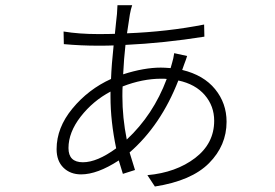

<svg xmlns="http://www.w3.org/2000/svg" viewBox="-20 -672 1040 727"><path d="M460 -143.6Q560.5 -237.3 611.3 -373Q605.5 -374 590.8 -374Q519.5 -374 444.3 -344.7Q443.4 -333 443.4 -307.6Q443.4 -226.6 460 -143.6ZM398.4 -305.7V-325.2Q332 -290 285.6 -230.5Q239.3 -170.9 239.3 -111.3Q239.3 -57.6 293.9 -57.6Q347.7 -57.6 419.9 -110.4Q398.4 -212.9 398.4 -305.7ZM676.8 -426.8 669.9 -407.2Q751 -387.7 794.4 -334.5Q837.9 -281.2 837.9 -210.9Q837.9 -121.1 771.5 -54.2Q705.1 12.7 566.4 34.2L538.1 -8.8Q646.5 -18.6 718.8 -73.7Q791 -128.9 791 -214.8Q791 -270.5 755.4 -312Q719.7 -353.5 655.3 -367.2Q588.9 -197.3 470.7 -94.7Q472.7 -86.9 491.2 -28.3L445.3 -13.7Q436.5 -41 429.7 -64.5Q348.6 -11.7 287.1 -11.7Q246.1 -11.7 220.2 -37.1Q194.3 -62.5 194.3 -107.4Q194.3 -188.5 254.4 -261.2Q314.5 -334 400.4 -373Q402.3 -425.8 410.2 -500Q390.6 -499 351.6 -499Q286.1 -499 221.7 -504.9L220.7 -552.7Q279.3 -543 351.6 -543Q393.6 -543 415 -543.9Q417 -561.5 419.4 -586.9Q421.9 -612.3 422.9 -619.1Q424.8 -642.6 424.8 -652.3H480.5Q475.6 -638.7 471.7 -617.2Q466.8 -585.9 460.9 -545.9Q614.3 -551.8 752.9 -579.1L753.9 -533.2Q600.6 -508.8 455.1 -502Q449.2 -450.2 446.3 -390.6Q525.4 -416 588.9 -416Q602.5 -416 626 -414.1L631.8 -434.6Q636.7 -450.2 639.6 -470.7L688.5 -460Q685.5 -449.2 676.8 -426.8Z"/></svg>

Font: Gen Shin Gothic Monospace Light
Style: Regular
Weight: 300
Designer: [Source Han Sans]
Ryoko NISHIZUKA  (kana & ideographs); Paul D. Hunt (Latin, Greek & Cyrillic); Wenlong ZHANG  (bopomofo
Version: Version 1.002.20150607